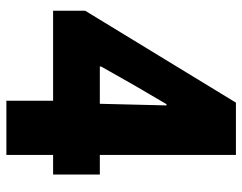

<svg xmlns="http://www.w3.org/2000/svg" viewBox="-99 -661 760 602"><g transform="rotate(90 281.0 -360.0)"><path d="M295.9 0V-235.4L304.7 -262.7L310.5 -502H306.6L247.1 -400.4L188.5 -296.9V-293H527.3V-146.5H13.7V-247.1L301.8 -719.7H465.8V0Z"/></g></svg>

Font: Reddit Sans Condensed Black
Style: Regular
Weight: 900
Designer: Stephen Hutchings
Foundry: Reddit
Version: Version 1.014